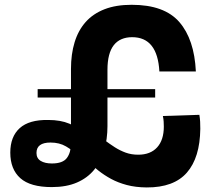

<svg xmlns="http://www.w3.org/2000/svg" viewBox="-20 -790 904 821"><path d="M643.5 -409V-373H141V-409ZM543 -769.5Q683 -769.5 747 -695.5Q811 -621.5 817.5 -484.5H661.5Q657.5 -557.5 628.5 -594.2Q599.5 -631 545 -631Q519.5 -631 499.8 -622.5Q480 -614 466.5 -596.8Q453 -579.5 446.2 -553Q439.5 -526.5 439.5 -491.5V-250.5Q439.5 -195 425.5 -147.2Q411.5 -99.5 382.8 -64.2Q354 -29 309 -9.5Q264 10 201.5 10Q109.5 10 66.8 -28.2Q24 -66.5 24 -137.5Q24 -205.5 64.2 -242Q104.5 -278.5 186.5 -277L196 -180.5Q136 -180.5 136 -136Q136 -113 154 -102Q172 -91 202 -91Q248.5 -91 266 -114.5Q283.5 -138 283.5 -177.5V-495Q283.5 -558.5 299 -609.2Q314.5 -660 346.2 -695.8Q378 -731.5 427 -750.5Q476 -769.5 543 -769.5ZM832.5 -299Q835 -284 835.8 -269.8Q836.5 -255.5 836.5 -239Q835 -116 779.2 -52Q723.5 12 607 11.5Q559 11 521.8 1Q484.5 -9 455 -25Q425.5 -41 401 -60.5Q376.5 -80 354.5 -99L316.5 -122.5Q290.5 -147.5 262.2 -164Q234 -180.5 196 -180.5L186.5 -277Q239 -277 276.5 -261.2Q314 -245.5 343.5 -223L378.5 -224.5Q403.5 -208.5 426.2 -191.5Q449 -174.5 471.2 -160.2Q493.5 -146 517.8 -137.2Q542 -128.5 571 -128.5Q623.5 -128.5 652 -160Q680.5 -191.5 680.5 -248.5Q680.5 -258.5 679.8 -270.2Q679 -282 676.5 -294Z"/></svg>

Font: Hepta Slab
Style: Bold
Weight: 700
Designer: Michael LaGattuta
Foundry: Michael LaGattuta
Version: Version 1.100